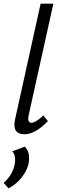

<svg xmlns="http://www.w3.org/2000/svg" viewBox="-29 -731 313 1054"><path d="M106 6Q35 6 54 -77L194 -711H264L128 -97Q120 -57 144 -57Q166 -57 209 -97L234 -66Q164 6 106 6ZM18 303 -9 273Q38 232 51 174Q61 121 38 100L107 74Q139 105 128 166Q120 205 90 243Q60 281 18 303Z"/></svg>

Font: EauTestInfant Medium
Style: Italic
Weight: 500
Italic angle: -12°
Designer: Christian Thalmann (Catharsis Fonts)
Version: Version 0.001;PS 000.001;hotconv 1.0.88;makeotf.lib2.5.64775